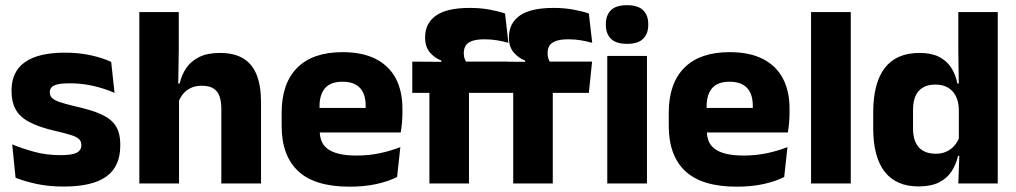

<svg xmlns="http://www.w3.org/2000/svg" viewBox="-20 -707 3916 740"><path d="M226 12Q167.5 12 120.5 1.8Q73.5 -8.5 40 -22L27 -150.5Q65.5 -134.5 112.2 -121.8Q159 -109 213.5 -109Q257 -109 275.2 -118.2Q293.5 -127.5 293.5 -147V-149Q293.5 -162.5 284.2 -171.2Q275 -180 252.2 -187Q229.5 -194 188.5 -203.5Q127 -218 91 -237.8Q55 -257.5 39.8 -286.2Q24.5 -315 24.5 -354.5V-358.5Q24.5 -431.5 76.5 -467.8Q128.5 -504 229.5 -504Q286.5 -504 332 -493.5Q377.5 -483 408.5 -468.5L421.5 -349Q385.5 -365 341.2 -375.5Q297 -386 248.5 -386Q219 -386 202.2 -382Q185.5 -378 178.8 -370.5Q172 -363 172 -352V-350.5Q172 -338.5 180 -330Q188 -321.5 209.2 -314Q230.5 -306.5 270.5 -297Q332.5 -283.5 370.5 -266.2Q408.5 -249 426 -221.8Q443.5 -194.5 443.5 -149.5V-145Q443.5 -65.5 390 -26.8Q336.5 12 226 12Z M986 0H833V-289Q833 -316 826 -335.8Q819 -355.5 802.8 -366Q786.5 -376.5 757.5 -376.5Q734 -376.5 716 -368.2Q698 -360 686.2 -345.8Q674.5 -331.5 668 -313.5L637 -385H672.5Q680 -418.5 698 -445Q716 -471.5 747.8 -487.2Q779.5 -503 827.5 -503Q882.5 -503 917.5 -481.8Q952.5 -460.5 969.2 -418.5Q986 -376.5 986 -313.5ZM670 0H517V-660.5H669V-513.5L666.5 -351.5L670 -339.5Z M1327.5 12.5Q1193.5 12.5 1129.5 -47.2Q1065.5 -107 1065.5 -221.5V-272.5Q1065.5 -385.5 1125.5 -445.8Q1185.5 -506 1300 -506Q1377 -506 1428.2 -479.8Q1479.5 -453.5 1505.2 -405Q1531 -356.5 1531 -288.5V-272Q1531 -253 1529.2 -233.2Q1527.5 -213.5 1524.5 -196.5H1386.5Q1388.5 -225.5 1389 -251.2Q1389.5 -277 1389.5 -298Q1389.5 -328.5 1380 -349.2Q1370.5 -370 1350.8 -381Q1331 -392 1300 -392Q1254 -392 1232.8 -367.2Q1211.5 -342.5 1211.5 -297V-252L1212.5 -235.5V-200.5Q1212.5 -181.5 1218.8 -164.5Q1225 -147.5 1240.8 -134.8Q1256.5 -122 1284.2 -114.8Q1312 -107.5 1355 -107.5Q1400.5 -107.5 1442.5 -116.2Q1484.5 -125 1523 -140L1510.5 -25Q1476.5 -7.5 1430 2.5Q1383.5 12.5 1327.5 12.5ZM1493.5 -196.5H1146.5V-291H1493.5Z M1790.5 -676.5Q1831 -676.5 1865.8 -670.2Q1900.5 -664 1926.5 -655L1939.5 -542Q1919.5 -547.5 1897 -551.5Q1874.5 -555.5 1848 -555.5Q1816.5 -555.5 1798.8 -548.8Q1781 -542 1774.2 -530.2Q1767.5 -518.5 1767.5 -502V-501Q1767.5 -489 1771.2 -479.5Q1775 -470 1780 -461.5L1681 -458V-473.5Q1655 -483.5 1636.8 -505Q1618.5 -526.5 1618.5 -561V-563.5Q1618.5 -617 1660.2 -646.8Q1702 -676.5 1790.5 -676.5ZM1787.5 0H1635V-426.5H1787.5ZM1926.5 -349H1569V-469.5L1701 -468.5L1759 -469.5H1939ZM2113.5 -676.5Q2154 -676.5 2188.8 -670.2Q2223.5 -664 2249.5 -655L2262.5 -542Q2242.5 -547.5 2220 -551.5Q2197.5 -555.5 2171 -555.5Q2139.5 -555.5 2121.8 -548.8Q2104 -542 2097.2 -530.2Q2090.5 -518.5 2090.5 -502V-501Q2090.5 -489 2094.2 -479.5Q2098 -470 2103 -461.5L2004 -458V-473.5Q1978 -483.5 1959.8 -505Q1941.5 -526.5 1941.5 -561V-563.5Q1941.5 -617 1983.2 -646.8Q2025 -676.5 2113.5 -676.5ZM2110.5 0H1958V-426.5H2110.5ZM2249.5 -349H1892V-469.5L2024 -468.5L2082 -469.5H2262ZM2473.5 0H2320.5V-491.5H2473.5ZM2397 -538Q2354 -538 2334.5 -557.8Q2315 -577.5 2315 -611V-614.5Q2315 -648 2334.5 -667.5Q2354 -687 2397 -687Q2439 -687 2458.8 -667.5Q2478.5 -648 2478.5 -614.5V-611Q2478.5 -577 2458.8 -557.5Q2439 -538 2397 -538Z M2819.5 12.5Q2685.5 12.5 2621.5 -47.2Q2557.5 -107 2557.5 -221.5V-272.5Q2557.5 -385.5 2617.5 -445.8Q2677.5 -506 2792 -506Q2869 -506 2920.2 -479.8Q2971.5 -453.5 2997.2 -405Q3023 -356.5 3023 -288.5V-272Q3023 -253 3021.2 -233.2Q3019.5 -213.5 3016.5 -196.5H2878.5Q2880.5 -225.5 2881 -251.2Q2881.5 -277 2881.5 -298Q2881.5 -328.5 2872 -349.2Q2862.5 -370 2842.8 -381Q2823 -392 2792 -392Q2746 -392 2724.8 -367.2Q2703.5 -342.5 2703.5 -297V-252L2704.5 -235.5V-200.5Q2704.5 -181.5 2710.8 -164.5Q2717 -147.5 2732.8 -134.8Q2748.5 -122 2776.2 -114.8Q2804 -107.5 2847 -107.5Q2892.5 -107.5 2934.5 -116.2Q2976.5 -125 3015 -140L3002.5 -25Q2968.5 -7.5 2922 2.5Q2875.5 12.5 2819.5 12.5ZM2985.5 -196.5H2638.5V-291H2985.5Z M3259 0H3106V-660.5H3259Z M3520 11.5Q3434 11.5 3389.8 -45Q3345.5 -101.5 3345.5 -213V-273.5Q3345.5 -387 3390 -445Q3434.5 -503 3524.5 -503Q3568.5 -503 3598 -488.5Q3627.5 -474 3645.2 -447.5Q3663 -421 3670 -385H3711.5L3675.5 -286Q3674.5 -316.5 3663.5 -337.5Q3652.5 -358.5 3632.8 -369.8Q3613 -381 3585 -381Q3543 -381 3521 -356.5Q3499 -332 3499 -283V-212.5Q3499 -164 3521.2 -139.2Q3543.5 -114.5 3587 -114.5Q3610 -114.5 3628.2 -123Q3646.5 -131.5 3659.2 -146.5Q3672 -161.5 3678 -180.5L3715.5 -106.5H3672.5Q3665 -73.5 3647.5 -46.5Q3630 -19.5 3599 -4Q3568 11.5 3520 11.5ZM3825.5 0H3673.5L3678 -124.5L3675.5 -150.5V-349.5V-371L3673.5 -513.5V-660.5H3825.5Z"/></svg>

Font: Anek Malayalam Medium
Style: Bold
Weight: 700
Version: Version 1.003